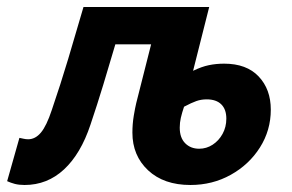

<svg xmlns="http://www.w3.org/2000/svg" viewBox="-48 -516 834 548"><path d="M22.1 12Q6.4 12 -5.6 8.9Q-17.5 5.7 -27.6 1.1L7.4 -122.5Q13.1 -121.5 19.3 -120Q25.5 -118.5 32.4 -118.5Q52.8 -118.5 68.8 -137.6Q84.8 -156.6 99.8 -202Q124.8 -275.1 146.7 -348.1Q168.6 -421 190.3 -496.1H549.1L503.1 -313.9Q527.6 -325.8 548.2 -330Q568.8 -334.3 591.7 -334.3Q655.8 -334.3 690.3 -297.7Q724.9 -261.1 724.9 -203.1Q724.9 -144 693.9 -95.1Q662.9 -46.2 610.7 -17.1Q558.6 12 495.4 12Q419.5 12 374.7 -29.9Q329.9 -71.8 329.9 -137.4Q329.9 -162.2 333.8 -185.7Q337.8 -209.2 340.8 -221.6L383.3 -389.4H281.2Q263.8 -330.3 246.7 -273.9Q229.6 -217.5 210.2 -160.1Q182.7 -77.2 134.9 -32.6Q87 12 22.1 12ZM520.5 -91.5Q541.2 -91.5 558.8 -102.9Q576.4 -114.3 587.2 -133.8Q598 -153.4 598 -177.3Q598 -204 583.5 -218.2Q569.1 -232.4 541.9 -232.4Q526.2 -232.4 512.5 -227.6Q498.8 -222.8 477.3 -211.4Q471.2 -193.2 468.1 -179.6Q465 -166 465 -151.7Q465 -122.8 480.6 -107.1Q496.1 -91.5 520.5 -91.5Z"/></svg>

Font: Source Sans 3 VF
Style: Italic
Weight: 200
Italic angle: -11°
Designer: Paul D. Hunt
Foundry: Adobe Systems Incorporated
Version: Version 3.042;hotconv 1.0.118;makeotfexe 2.5.65603